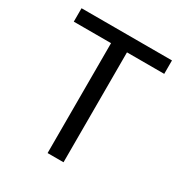

<svg xmlns="http://www.w3.org/2000/svg" viewBox="-171 -862 941 991"><g transform="rotate(30 299.5 -366.5)"><path d="M30 -654H252V1H347V-654H569V-734H30Z"/></g></svg>

Font: Bithumb Trading Sans
Style: Regular
Weight: 400
Designer: HamHyungwon
Foundry: Bithumb
Version: Version 1.300;FEAKit 1.0